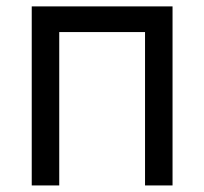

<svg xmlns="http://www.w3.org/2000/svg" viewBox="-20 -565 622 585"><path d="M76.7 0V-545.5H505.7V0H421.9V-467.3H160.5V0Z"/></svg>

Font: Inter Alia
Style: Regular
Weight: 400
Designer: Rasmus Andersson (Latin, Greek, Cyrillic etc.) and Evan from Shavian.info (Shavian, old style figures)
Foundry: Shavian.info
Version: Version 0.001;git-37ab20767